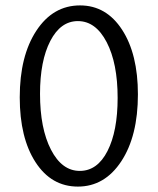

<svg xmlns="http://www.w3.org/2000/svg" viewBox="-20 -684 583 710"><path d="M268 6Q170 6 111.5 -84Q53 -174 53 -324Q53 -477 114.5 -570.5Q176 -664 276 -664Q373 -664 431.5 -574Q490 -484 490 -335Q490 -181 428.5 -87.5Q367 6 268 6ZM275 -52Q340 -52 377.5 -125.5Q415 -199 415 -322Q415 -450 374.5 -528Q334 -606 268 -606Q204 -606 166 -532.5Q128 -459 128 -337Q128 -209 168.5 -130.5Q209 -52 275 -52Z"/></svg>

Font: EauTestInfant
Style: Regular
Weight: 400
Designer: Christian Thalmann (Catharsis Fonts)
Version: Version 0.001;PS 000.001;hotconv 1.0.88;makeotf.lib2.5.64775